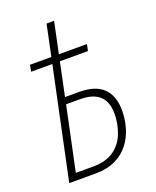

<svg xmlns="http://www.w3.org/2000/svg" viewBox="-140 -831 739 912"><g transform="rotate(-20 229.5 -374.5)"><path d="M50 0 168 -559H61L67 -592H175L208 -749H246L213 -592H355L348 -559H206L171 -391H242Q324 -391 364 -352Q404 -313 404 -239Q404 -196 392 -153.5Q380 -111 354 -76.5Q328 -42 285.5 -21Q243 0 181 0ZM181 -35Q251 -35 291 -65Q331 -95 348 -142Q365 -189 365 -237Q365 -357 235 -357H164L96 -35Z"/></g></svg>

Font: Noto Sans Condensed ExtraLight
Style: Italic
Weight: 200
Width: 3
Italic angle: -12°
Designer: Monotype Design Team
Foundry: Monotype Imaging Inc.
Version: Version 2.013; ttfautohint (v1.8.4.7-5d5b)